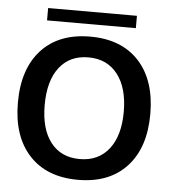

<svg xmlns="http://www.w3.org/2000/svg" viewBox="-48 -670 647 728"><g transform="rotate(5 275.0 -306.5)"><path d="M527 -259Q527 -131 460.5 -59Q394 13 275 13Q156 13 89.5 -59Q23 -131 23 -259Q23 -388 89.5 -460Q156 -532 275 -532Q394 -532 460.5 -460Q527 -388 527 -259ZM275 -66Q346 -66 386 -117Q426 -168 426 -259Q426 -350 386 -401.5Q346 -453 275 -453Q204 -453 164.5 -402Q125 -351 125 -259Q125 -167 164.5 -116.5Q204 -66 275 -66ZM444 -579H106V-626H444Z"/></g></svg>

Font: Non Bureau
Style: Regular
Weight: 400
Designer: Jona Saucedo
Foundry: Non Foundry
Version: Version 1.000; ttfautohint (v1.8.4)